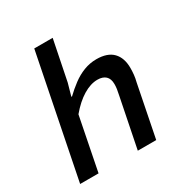

<svg xmlns="http://www.w3.org/2000/svg" viewBox="-164 -836 927 966"><g transform="rotate(-30 300.0 -353.0)"><path d="M26 0 167 -706H274L227 -473L207 -402H211Q239 -429 270.5 -452.5Q302 -476 337 -489.5Q372 -503 410 -503Q474 -503 505.5 -470.5Q537 -438 537 -379Q537 -360 535 -340.5Q533 -321 528 -302L468 0H361L419 -289Q423 -307 425 -321Q427 -335 427 -349Q427 -380 410.5 -395.5Q394 -411 363 -411Q323 -411 279.5 -384.5Q236 -358 194 -308L133 0Z"/></g></svg>

Font: Source Code Pro ExtraLight SemiBold
Style: Italic
Weight: 600
Italic angle: -11°
Monospace: yes
Version: Version 1.016;hotconv 1.0.116;makeotfexe 2.5.65601